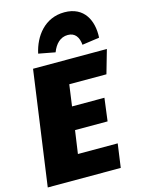

<svg xmlns="http://www.w3.org/2000/svg" viewBox="-140 -1048 833 1128"><g transform="rotate(-15 276.0 -484.5)"><path d="M256 -755C274 -802 305 -835 351 -835C395 -835 416 -804 420 -757L525 -772C531 -874 487 -969 366 -969C247 -969 177 -876 155 -774ZM552 -696H103L6 0H450L470 -144H228L248 -284H446L464 -423H267L285 -553H511Z"/></g></svg>

Font: Fira Sans Heavy
Style: Italic
Weight: 900
Italic angle: -8°
Designer: bBox Type GmbH & Carrois Corporate GbR & Edenspiekermann AG
Foundry: bBox Type GmbH & Carrois Corporate GbR & Edenspiekermann AG
Version: Version 4.301;PS 004.301;hotconv 1.0.88;makeotf.lib2.5.64775